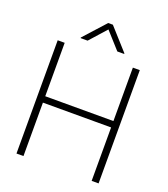

<svg xmlns="http://www.w3.org/2000/svg" viewBox="-164 -1045 1013 1159"><g transform="rotate(20 342.5 -465.0)"><path d="M78.6 0V-727.5H123.5V-384.3H561.5V-727.5H606V0H561.5V-343.3H123.5V0ZM439.9 -787.1 344.2 -893.6 249 -787.1H204.1V-791L329.6 -929.7H359.4L483.9 -791V-787.1Z"/></g></svg>

Font: Inter Display Extra Light
Style: Regular
Weight: 200
Designer: Rasmus Andersson
Foundry: rsms
Version: Version 4.000;git-4fc901f